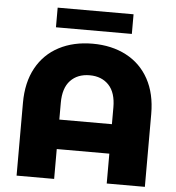

<svg xmlns="http://www.w3.org/2000/svg" viewBox="-59 -939 911 993"><g transform="rotate(5 397.0 -442.0)"><path d="M730 -378V0H532V-155H259V0H64V-378Q64 -484 105.5 -559.5Q147 -635 222.5 -674.5Q298 -714 397 -714Q496 -714 571.5 -674.5Q647 -635 688.5 -559.5Q730 -484 730 -378ZM532 -308V-395Q532 -472 495 -511Q458 -550 396 -550Q333 -550 296 -511Q259 -472 259 -395V-308ZM200 -884H594V-782H200Z"/></g></svg>

Font: Montserrat Alternates ExtraBold
Style: Regular
Weight: 800
Designer: Julieta Ulanovsky
Foundry: Julieta Ulanovsky
Version: Version 7.200